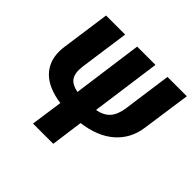

<svg xmlns="http://www.w3.org/2000/svg" viewBox="-171 -866 1039 1039"><g transform="rotate(45 348.5 -346.5)"><path d="M697 -693 657 -412Q644 -318 576.5 -258.5Q509 -199 393 -184L368 0H213L239 -183Q138 -197 87.5 -247Q37 -297 37 -376Q37 -395 40 -414L79 -693H225L185 -408Q183 -388 183 -379Q183 -341 201.5 -320Q220 -299 262 -291L317 -693H457L402 -293Q451 -302 476.5 -330.5Q502 -359 510 -412L549 -693Z"/></g></svg>

Font: Fira Sans Condensed
Style: Bold Italic
Weight: 700
Width: 3
Italic angle: -8°
Designer: Carrois Corporate & Edenspiekermann AG
Foundry: Carrois Corporate GbR & Edenspiekermann AG
Version: Version 4.203